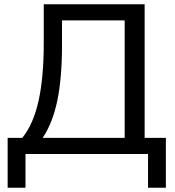

<svg xmlns="http://www.w3.org/2000/svg" viewBox="-20 -725 823 904"><path d="M16 159V-76H85Q137 -140 161.5 -250Q186 -360 186 -523V-705H661V-76H761V159H677V0H100V159ZM181 -76H567V-629H272V-516Q272 -358 250 -252Q228 -146 181 -76Z"/></svg>

Font: Nunito Sans Medium
Style: Regular
Weight: 500
Designer: Vernon Adams
Foundry: Vernon Adams
Version: Version 3.101; ttfautohint (v1.8.4.7-5d5b);gftools[0.9.27]